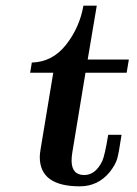

<svg xmlns="http://www.w3.org/2000/svg" viewBox="-20 -655 487 681"><path d="M86.9 -397Q86.9 -397 89.8 -414.1Q92.8 -431.2 92.8 -433.1Q166 -435.1 214.1 -496.1Q262.2 -557.1 275.9 -634.8H323.2L291 -443.8H437L429.2 -397H283.2L236.8 -116.2Q233.9 -99.1 233.9 -85.9Q233.9 -34.2 278.8 -34.2Q318.8 -34.2 342.8 -84Q351.6 -103 363.8 -176.8H411.1Q401.4 -110.8 395.3 -90.8Q389.2 -70.8 370.1 -45.9Q328.1 5.9 263.2 5.9Q121.1 5.9 121.1 -98.1Q121.1 -109.4 124 -126L168.9 -397Z"/></svg>

Font: CMU Serif Extra
Style: BoldSlanted
Weight: 700
Italic angle: -9.46001°
Version: Version 0.7.0